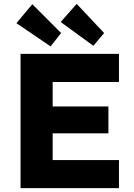

<svg xmlns="http://www.w3.org/2000/svg" viewBox="-20 -981 698 1001"><path d="M87.2 -700H600.2V-553.4H254.6V-146.6H600.2V0H87.2ZM168.6 -426H545.2V-286H168.6ZM296.4 -866.2 379.8 -960.8 522.8 -808.8 466.8 -742.2ZM65.6 -860.2 148.4 -959 298.6 -808.8 243.8 -739.2Z"/></svg>

Font: Easer Grotesk Variable
Style: Regular
Weight: 400
Designer: Boardeaser, Bonnie Shaver-Troup, Thomas Jockin
Foundry: Lexend
Version: Version 1.001;Glyphs 3.1.2 (3151)